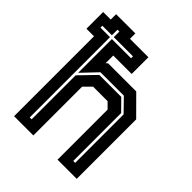

<svg xmlns="http://www.w3.org/2000/svg" viewBox="-208 -874 998 998"><g transform="rotate(45 290.5 -375.0)"><path d="M64 0V-587.5H8.5V-710.5H64V-750H205.5V-710.5H341V-587.5H205.5V-530.5L215 -540H422L524.5 -437V0H383.5V-368L352.5 -399H246L205.5 -358.5V0ZM126 -53H140V-376.5L225.5 -465H387L446 -405V-53H460V-409L392 -479H220L140 -395V-643H281V-657H140V-698H126V-657H56V-643H126Z"/></g></svg>

Font: Tourney Condensed Regular
Style: Bold
Weight: 700
Width: 3
Designer: Tyler Finck
Foundry: Etcetera Type Co
Version: Version 1.010; ttfautohint (v1.8.3)